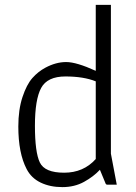

<svg xmlns="http://www.w3.org/2000/svg" viewBox="-20 -756 556 786"><path d="M89 -64Q55 -129 55 -238Q55 -307 72 -358.5Q89 -410 112.5 -436.5Q136 -463 166 -479Q209 -502 251 -502Q293 -502 372 -466V-736H434V-127L458 0H417L413 -3L389 -61Q363 -33 324 -11.5Q285 10 235 10Q185 10 146.5 -8.5Q108 -27 89 -64ZM372 -105V-423Q322 -443 248 -443Q174 -443 148.5 -396Q123 -349 123 -241Q123 -133 143 -91Q163 -49 242.5 -49Q322 -49 372 -105Z"/></svg>

Font: Gafata
Style: Regular
Weight: 400
Designer: Lautaro Hourcade
Foundry: Lautaro Hourcade
Version: Version 4.002; ttfautohint (v0.94.20-1c74) -l 7 -r 28 -G 0 -